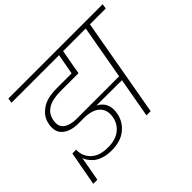

<svg xmlns="http://www.w3.org/2000/svg" viewBox="-178 -982 1297 1297"><g transform="rotate(-45 470.5 -333.5)"><path d="M269 -317H675L744 -705H528L501 -558H502L496 -526H324Q169 -526 151 -420Q141 -367 175 -342Q209 -317 269 -317ZM619 0 670 -285 427 -286Q506 -245 488 -148Q476 -83 424 -40.5Q372 2 285 2Q241 2 206 -10Q171 -22 151.5 -40.5Q132 -59 122 -74.5Q112 -90 109 -103L77 73H38L83 -172H119Q117 -112 158.5 -71Q200 -30 283 -30Q356 -30 398.5 -64.5Q441 -99 450 -151Q461 -215 423 -250.5Q385 -286 303 -286H255Q182 -286 140.5 -320.5Q99 -355 111 -422Q119 -472 153.5 -504Q188 -536 228.5 -547Q269 -558 317 -558H462L489 -705H34L40 -740H941L935 -705H784L659 0Z"/></g></svg>

Font: Poppins ExtraLight
Style: Italic
Weight: 275
Italic angle: -10°
Designer: Ninad Kale (Devanagari), Jonny Pinhorn (Latin)
Foundry: Indian Type Foundry
Version: Version 3.200;PS 1.000;hotconv 16.6.54;makeotf.lib2.5.65590